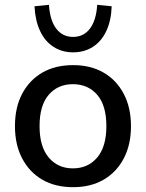

<svg xmlns="http://www.w3.org/2000/svg" viewBox="-20 -767 605 796"><path d="M283 9Q209 9 155.5 -22Q102 -53 72 -110Q42 -167 42 -244Q42 -322 72 -378.5Q102 -435 155.5 -466Q209 -497 283 -497Q356 -497 409.5 -466Q463 -435 493 -378Q523 -321 523 -244Q523 -167 493 -110Q463 -53 409.5 -22Q356 9 283 9ZM282 -69Q345 -69 383 -114Q421 -159 421 -244Q421 -330 383 -374Q345 -418 282 -418Q220 -418 182 -374Q144 -330 144 -244Q144 -159 182 -114Q220 -69 282 -69ZM283 -550Q237 -550 201.5 -573Q166 -596 146 -639Q126 -682 123 -741L183 -747Q187 -683 213 -648.5Q239 -614 283 -614Q327 -614 353 -648.5Q379 -683 383 -747L443 -741Q441 -682 421 -639Q401 -596 365.5 -573Q330 -550 283 -550Z"/></svg>

Font: Nunito Sans 12pt SemiBold
Style: Regular
Weight: 600
Designer: Vernon Adams
Foundry: Vernon Adams
Version: Version 3.101;gftools[0.9.27]